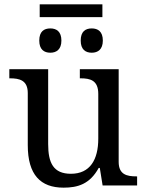

<svg xmlns="http://www.w3.org/2000/svg" viewBox="-20 -855 675 885"><path d="M163 -776H452V-835H163ZM212 -612C240 -612 263 -627 263 -668C263 -710 240 -724 212 -724C183 -724 161 -710 161 -668C161 -627 183 -612 212 -612ZM403 -612C431 -612 454 -627 454 -668C454 -710 431 -724 403 -724C374 -724 352 -710 352 -668C352 -627 374 -612 403 -612ZM273 10C338 10 394 -6 435 -81H440L453 0H612V-42H609C565 -42 527 -50 527 -109V-536H348V-494H351C396 -494 433 -485 433 -422V-216C433 -119 395 -54 307 -54C226 -54 202 -104 202 -191V-536H23V-494H26C70 -494 108 -485 108 -426V-186C108 -49 167 10 273 10Z"/></svg>

Font: Noto Serif Thai
Style: Regular
Weight: 400
Designer: Monotype Design Team
Foundry: Monotype Imaging Inc.
Version: Version 1.901